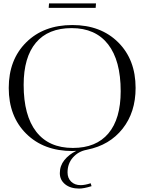

<svg xmlns="http://www.w3.org/2000/svg" viewBox="-20 -873 842 1120"><path d="M538 -827H264L266 -853H540ZM509 196 514 213Q469 227 442 227Q391 227 360 202Q329 177 329 137Q329 94 355.5 61Q382 28 425 7Q413 8 402 8Q235 8 133 -93Q31 -194 31 -360Q31 -525 133 -626Q235 -727 402 -727Q568 -727 669.5 -626Q771 -525 771 -360Q771 -218 695 -122Q619 -26 489 0L485 1Q437 10 405.5 45.5Q374 81 374 133Q374 166 395 186.5Q416 207 451 207Q475 207 509 196ZM405 -10Q541 -10 612.5 -95Q684 -180 684 -341Q684 -520 610.5 -614.5Q537 -709 398 -709Q261 -709 189.5 -624Q118 -539 118 -378Q118 -199 191.5 -104.5Q265 -10 405 -10Z"/></svg>

Font: FoglihtenNo06
Style: Regular
Weight: 500
Designer: gluk (gluksza@wp.pl)
Foundry: gluk (gluksza@wp.pl)
Version: Version 0.76